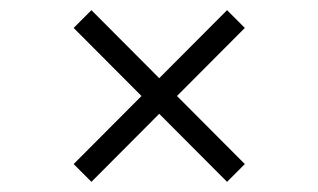

<svg xmlns="http://www.w3.org/2000/svg" viewBox="-20 -539 626 378"><path d="M160 -519 462 -216 427 -181 125 -484ZM427 -519 462 -484 160 -181 125 -216Z"/></svg>

Font: Pathway Extreme 8pt Thin 12pt Thin
Style: Regular
Weight: 250
Version: Version 1.001;gftools[0.9.26]